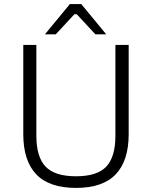

<svg xmlns="http://www.w3.org/2000/svg" viewBox="-20 -910 744 940"><path d="M352 10Q221 10 157.5 -56.5Q94 -123 94 -253V-690H158V-245Q158 -142 203 -94.5Q248 -47 352 -47Q456 -47 500.5 -94.5Q545 -142 545 -245V-690H610V-253Q610 -123 546.5 -56.5Q483 10 352 10ZM200 -742 322 -890H378L500 -742H447L356 -840H344L253 -742Z"/></svg>

Font: Mozilla Text ExtraLight
Style: Regular
Weight: 200
Designer: Studio DRAMA
Foundry: Studio DRAMA
Version: Version 1.000